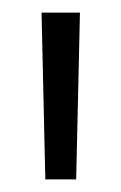

<svg xmlns="http://www.w3.org/2000/svg" viewBox="-20 -760 193 305"><path d="M107 -740 101 -475H52L46 -740Z"/></svg>

Font: Pathway Extreme 28pt ExtraLight
Style: Regular
Weight: 250
Designer: Eduardo Rodriguez Tunni
Foundry: Eduardo Rodriguez Tunni
Version: Version 1.001;gftools[0.9.26]